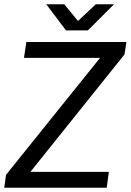

<svg xmlns="http://www.w3.org/2000/svg" viewBox="-32 -876 610 896"><path d="M-12 0H466L476 -74H110L549 -622L558 -680H91L80 -606H435L-4 -60ZM276 -734H378L500 -856H415L332 -778L268 -856H184Z"/></svg>

Font: Ronzino Oblique
Style: Italic
Weight: 400
Italic angle: -8°
Designer: Nunzio Mazzaferro
Foundry: Collletttivo
Version: Version 1.000;Glyphs 3.3 (3337)